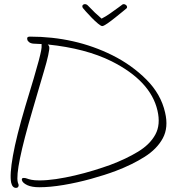

<svg xmlns="http://www.w3.org/2000/svg" viewBox="-20 -877 880 928"><path d="M578 -857Q583 -857 588 -853.5Q593 -850 594 -845Q595 -840 592 -837Q590 -835 574 -822Q558 -809 537.5 -792.5Q517 -776 499 -763.5Q481 -751 474 -751Q468 -751 453.5 -763Q439 -775 423 -791.5Q407 -808 395 -821.5Q383 -835 380 -839Q379 -841 378 -845Q377 -850 381 -853.5Q385 -857 390 -857Q398 -857 404 -851Q440 -813 471 -787Q489 -796 511.5 -811.5Q534 -827 552 -840.5Q570 -854 573 -856Q575 -857 578 -857ZM57 31Q40 31 34 6Q26 -32 42.5 -124.5Q59 -217 102 -362Q127 -444 143 -498Q159 -552 167.5 -584.5Q176 -617 179 -633.5Q182 -650 181 -658Q180 -662 182 -664L142 -666Q129 -667 121 -673Q113 -679 112 -686Q108 -700 124 -700Q342 -700 523 -610Q617 -563 687.5 -492.5Q758 -422 778 -333Q795 -261 767 -209Q739 -157 679 -119Q619 -81 540 -51Q487 -31 420 -12.5Q353 6 287.5 17Q222 28 170 28Q134 28 112 18Q89 7 86 -6Q83 -17 95 -17Q103 -17 110.5 -14Q118 -11 132 -8Q146 -5 171 -5Q207 -5 251 -11.5Q295 -18 342 -29Q389 -40 433 -53.5Q477 -67 513 -80Q590 -109 647.5 -144Q705 -179 731 -227Q757 -275 741 -343Q708 -486 519 -581Q394 -643 211 -662Q216 -657 218 -651Q220 -642 213 -610Q206 -578 192.5 -533Q179 -488 164.5 -438Q150 -388 137 -344Q52 -55 66 4Q67 8 68 10Q69 12 70 16Q71 21 68 26Q65 31 57 31Z"/></svg>

Font: Oooh Baby
Style: Normal
Weight: 400
Designer: Robert E. Leuschke
Foundry: Robert E. Leuschke
Version: Version 1.011; ttfautohint (v1.8.3)